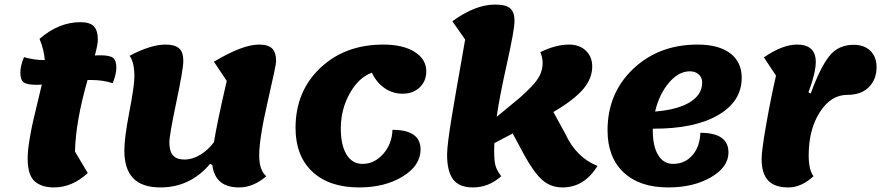

<svg xmlns="http://www.w3.org/2000/svg" viewBox="-20 -795 3855 840"><path d="M216 25Q162 25 131.5 -2Q101 -29 101 -102Q101 -134 108.5 -180Q116 -226 123.5 -259.5Q131 -293 145 -350Q159 -407 163 -425Q155 -424 138 -424Q98 -424 83.5 -435Q69 -446 69 -477Q69 -507 85 -545Q129 -532 176 -532Q173 -576 153 -625Q237 -698 332 -698Q373 -698 390.5 -680Q408 -662 408 -621Q408 -601 395 -552Q403 -553 420 -553Q460 -553 474.5 -542Q489 -531 489 -499Q489 -471 473 -431Q431 -445 379 -445H363Q311 -263 308 -132L364 -38Q296 25 216 25Z M682 25Q602 25 563 -15Q524 -55 524 -137Q524 -192 546 -306Q568 -420 568 -460Q568 -522 547 -551Q640 -600 704 -600Q745 -600 763.5 -583.5Q782 -567 782 -529Q782 -493 751.5 -348.5Q721 -204 721 -172Q721 -133 737 -115Q753 -97 788 -97Q821 -97 855.5 -117.5Q890 -138 916 -173Q930 -260 972 -441L916 -525Q1041 -600 1113 -600Q1153 -600 1170.5 -583Q1188 -566 1188 -526Q1188 -511 1151 -350Q1114 -189 1114 -115Q1114 -50 1145 -24Q1088 25 1026 25Q921 25 909 -73L899 -78Q812 25 682 25Z M1551 25Q1420 25 1346.5 -44Q1273 -113 1273 -235Q1273 -395 1381 -497.5Q1489 -600 1657 -600Q1743 -600 1794 -568Q1845 -536 1845 -483Q1845 -440 1816 -412.5Q1787 -385 1741 -385Q1698 -385 1662.5 -409.5Q1627 -434 1607 -477Q1549 -456 1510 -386Q1471 -316 1471 -233Q1471 -160 1496 -119Q1521 -78 1566 -78Q1618 -78 1656.5 -121.5Q1695 -165 1697 -227Q1820 -227 1820 -141Q1820 -71 1742 -23Q1664 25 1551 25Z M2049 25Q1989 25 1962.5 -10Q1936 -45 1936 -119Q1936 -141 1941.5 -184Q1947 -227 1957 -287.5Q1967 -348 1976 -399.5Q1985 -451 1997.5 -521.5Q2010 -592 2015 -622L1959 -702Q2059 -775 2146 -775Q2193 -775 2212 -758.5Q2231 -742 2231 -704Q2231 -665 2198 -517.5Q2165 -370 2153 -284L2181 -307Q2230 -347 2253 -366.5Q2276 -386 2304 -415Q2332 -444 2343 -468.5Q2354 -493 2354 -519Q2354 -543 2344 -567Q2412 -600 2469 -600Q2515 -600 2543 -573.5Q2571 -547 2571 -504Q2571 -451 2530.5 -404Q2490 -357 2401 -305L2453 -210Q2501 -106 2594 -69Q2536 25 2441 25Q2389 25 2352 -8Q2315 -41 2273 -118L2223 -211L2143 -169Q2142 -157 2142 -132Q2142 -86 2149.5 -65Q2157 -44 2173 -24Q2118 25 2049 25Z M2903 25Q2778 25 2708 -41Q2638 -107 2638 -225Q2638 -387 2750 -493.5Q2862 -600 3032 -600Q3124 -600 3174.5 -562Q3225 -524 3225 -455Q3225 -351 3121 -291Q3017 -231 2836 -232V-223Q2836 -155 2859.5 -116.5Q2883 -78 2925 -78Q2976 -78 3009 -115.5Q3042 -153 3044 -214Q3167 -214 3167 -128Q3167 -64 3090.5 -19.5Q3014 25 2903 25ZM2998 -483Q2949 -483 2906.5 -433Q2864 -383 2846 -307Q2945 -315 2998.5 -348Q3052 -381 3052 -434Q3052 -456 3037 -469.5Q3022 -483 2998 -483Z M3429 25Q3368 25 3340 -6Q3312 -37 3312 -99Q3312 -135 3331.5 -247Q3351 -359 3375 -464L3322 -544Q3403 -600 3467 -600Q3549 -600 3549 -524Q3549 -476 3517 -391L3527 -386Q3567 -496 3606.5 -547.5Q3646 -599 3715 -599Q3761 -599 3788 -572.5Q3815 -546 3815 -501Q3815 -448 3781.5 -414Q3748 -380 3687 -380Q3615 -380 3566.5 -304Q3518 -228 3518 -115Q3518 -53 3539 -24Q3486 25 3429 25Z"/></svg>

Font: Lemonada
Style: Bold
Weight: 700
Designer: Mohamed Gaber (Arabic), Eduardo Tunni (Latin)
Foundry: Kief Type Foundry
Version: Version 4.004